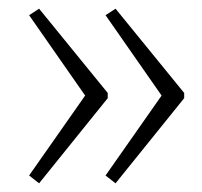

<svg xmlns="http://www.w3.org/2000/svg" viewBox="-20 -463 465 442"><path d="M246 -443 404 -249V-237L246 -41L223 -59L352 -243L223 -428ZM70 -443 228 -249V-237L70 -41L47 -59L176 -243L47 -428Z"/></svg>

Font: Piazzolla Thin Thin
Style: Regular
Weight: 250
Version: Version 2.005